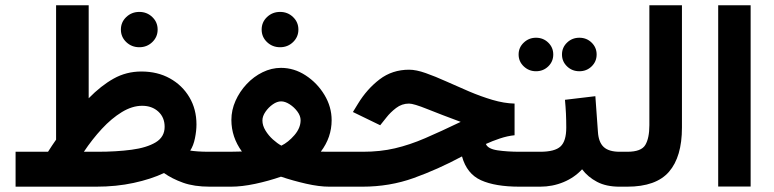

<svg xmlns="http://www.w3.org/2000/svg" viewBox="-20 -702 2911 722"><path d="M434.6 -590.8Q434.6 -618.7 454.8 -637.9Q475.1 -657.2 503.9 -657.2Q532.7 -657.2 552.7 -637.9Q572.8 -618.7 572.8 -590.8Q572.8 -563 552.7 -543.7Q532.7 -524.4 503.9 -524.4Q475.1 -524.4 454.8 -543.7Q434.6 -563 434.6 -590.8ZM511.7 -433.1Q572.3 -433.1 618.9 -407.2Q665.5 -381.3 692.1 -336.4Q718.8 -291.5 718.8 -233.9Q718.8 -210 713.1 -182.1Q707.5 -154.3 695.3 -135.7Q707.5 -133.8 724.6 -132.6Q741.7 -131.3 768.6 -131.3H783.2V0H769Q710 0 668.5 -14.9Q627 -29.8 596.7 -51.3Q547.9 -28.3 482.7 -14.2Q417.5 0 341.3 0H38.6V-131.3H160.6Q168 -143.1 175.5 -154.3Q183.1 -165.5 190.9 -176.8V-682.1H313.5V-332.5Q359.9 -379.9 407.5 -406.5Q455.1 -433.1 511.7 -433.1ZM514.6 -304.2Q477.1 -304.2 438.2 -280.5Q399.4 -256.8 363 -217.5Q326.7 -178.2 295.4 -131.3H346.2Q417.5 -131.3 474.6 -138.9Q531.7 -146.5 565.4 -166.7Q599.1 -187 599.1 -225.1Q599.1 -260.7 575.2 -282.5Q551.3 -304.2 514.6 -304.2Z M963.9 -590.8Q963.9 -618.7 984.1 -637.9Q1004.4 -657.2 1033.2 -657.2Q1062 -657.2 1082 -637.9Q1102.1 -618.7 1102.1 -590.8Q1102.1 -563 1082 -543.7Q1062 -524.4 1033.2 -524.4Q1004.4 -524.4 984.1 -543.7Q963.9 -563 963.9 -590.8ZM1227.1 -250Q1227.1 -185.5 1186.5 -131.8Q1200.7 -131.3 1212.4 -131.3Q1224.1 -131.3 1233.9 -131.3H1280.8V0H1218.3Q1180.2 0 1130.9 -11.2Q1081.5 -22.5 1036.6 -37.6Q990.2 -21.5 939.7 -10.7Q889.2 0 848.6 0H763.7V-131.3H835.4Q848.1 -131.3 860.1 -131.6Q872.1 -131.8 889.6 -132.3Q850.1 -186.5 850.1 -251Q850.1 -288.1 865.7 -323Q881.3 -357.9 907.7 -386Q934.1 -414.1 967.5 -430.4Q1001 -446.8 1036.6 -446.8Q1085.9 -446.8 1129.4 -418.5Q1172.9 -390.1 1200 -345.2Q1227.1 -300.3 1227.1 -250ZM1037.1 -320.8Q1022 -320.8 1005.9 -309.6Q989.7 -298.3 978.3 -281.7Q966.8 -265.1 966.8 -249Q966.8 -230 978.3 -211.2Q989.7 -192.4 1006.3 -177.5Q1022.9 -162.6 1038.1 -154.3Q1064 -167 1087.2 -193.8Q1110.4 -220.7 1110.4 -250Q1110.4 -266.1 1098.4 -282.5Q1086.4 -298.8 1069.3 -309.8Q1052.2 -320.8 1037.1 -320.8Z M1915 -312.5V-193.4Q1888.7 -190.9 1859.6 -181.2Q1830.6 -171.4 1807.1 -160.6Q1814.5 -142.1 1851.1 -136.7Q1887.7 -131.3 1935.5 -131.3H1962.4V0H1933.6Q1842.3 0 1788.8 -24.2Q1735.4 -48.3 1717.3 -113.8Q1626 -64.9 1535.6 -32.5Q1445.3 0 1342.8 0H1261.2V-131.3H1344.2Q1410.2 -131.3 1465.3 -144.3Q1520.5 -157.2 1578.9 -182.4Q1637.2 -207.5 1712.4 -243.7Q1638.7 -271 1587.2 -291.7Q1535.6 -312.5 1518.1 -312.5Q1491.2 -312.5 1469.5 -295.9Q1447.8 -279.3 1433.1 -260.3L1409.7 -231L1307.1 -280.8L1326.2 -312Q1359.9 -367.2 1407.5 -403.6Q1455.1 -439.9 1518.6 -439.9Q1544.9 -439.9 1580.8 -427.2Q1616.7 -414.6 1658.2 -395.8Q1699.7 -377 1743.9 -358.2Q1788.1 -339.4 1831.8 -326.4Q1875.5 -313.5 1915 -312.5Z M2093.3 -497.1Q2093.3 -523.4 2112.3 -541.7Q2131.3 -560.1 2158.7 -560.1Q2186 -560.1 2204.8 -541.7Q2223.6 -523.4 2223.6 -497.1Q2223.6 -470.7 2204.8 -452.4Q2186 -434.1 2158.7 -434.1Q2131.3 -434.1 2112.3 -452.4Q2093.3 -470.7 2093.3 -497.1ZM1930.2 -497.1Q1930.2 -523.4 1949.5 -541.7Q1968.8 -560.1 1995.6 -560.1Q2022.9 -560.1 2041.7 -541.7Q2060.5 -523.4 2060.5 -497.1Q2060.5 -470.7 2041.7 -452.4Q2022.9 -434.1 1995.6 -434.1Q1968.8 -434.1 1949.5 -452.4Q1930.2 -470.7 1930.2 -497.1ZM1942.9 -131.3H2011.2Q2066.4 -131.3 2087.9 -151.4Q2109.4 -171.4 2109.4 -222.2Q2109.4 -249.5 2108.2 -275.4Q2106.9 -301.3 2104.5 -326.7L2218.8 -340.3L2228.5 -205.6Q2231 -167 2250.2 -149.2Q2269.5 -131.3 2310.5 -131.3H2320.8V0H2309.6Q2259.8 0 2225.3 -18.1Q2190.9 -36.1 2168.9 -65.4Q2140.1 -34.2 2098.9 -17.1Q2057.6 0 2011.2 0H1942.9Z M2301.3 -131.3H2338.9Q2391.6 -131.3 2406.7 -157Q2421.9 -182.6 2421.9 -231.4V-682.1H2544.4V-222.2Q2544.4 -112.3 2495.8 -56.2Q2447.3 0 2338.4 0H2301.3Z M2802.7 -682.1V-0.5H2680.7V-682.1Z"/></svg>

Font: Vazirmatn RD FD
Style: Bold
Weight: 700
Designer: Saber Rastikerdar
Foundry: Saber Rastikerdar
Version: Version 33.003